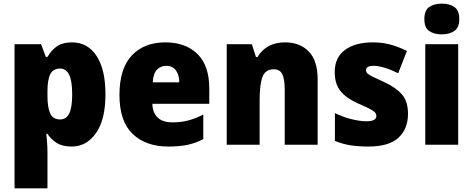

<svg xmlns="http://www.w3.org/2000/svg" viewBox="-20 -796 2601 1056"><path d="M376 -563Q462 -563 511 -488.5Q560 -414 560 -277Q560 -138 508 -64Q456 10 374 10Q323 10 291.5 -10Q260 -30 241 -60H235Q237 -35 239 -11Q241 13 241 37V240H60V-553H206L232 -483H241Q264 -522 295 -542.5Q326 -563 376 -563ZM311 -419Q272 -419 256.5 -388Q241 -357 241 -292V-271Q241 -205 256 -172Q271 -139 311 -139Q344 -139 360.5 -171.5Q377 -204 377 -277Q377 -352 360 -385.5Q343 -419 311 -419Z M889 -563Q1001 -563 1066 -499Q1131 -435 1131 -310V-225H818Q819 -177 846.5 -150Q874 -123 929 -123Q976 -123 1015.5 -133.5Q1055 -144 1098 -166V-31Q1059 -10 1014 0Q969 10 906 10Q782 10 709.5 -59.5Q637 -129 637 -273Q637 -419 705 -491Q773 -563 889 -563ZM895 -434Q864 -434 843.5 -413Q823 -392 820 -343H966Q966 -385 947 -409.5Q928 -434 895 -434Z M1548 -563Q1629 -563 1678 -513Q1727 -463 1727 -360V0H1546V-304Q1546 -359 1533 -387Q1520 -415 1486 -415Q1440 -415 1424 -374Q1408 -333 1408 -246V0H1227V-553H1365L1388 -482H1396Q1419 -521 1457 -542Q1495 -563 1548 -563Z M2224 -170Q2224 -87 2171.5 -38.5Q2119 10 2006 10Q1954 10 1910 3.5Q1866 -3 1822 -21V-174Q1866 -152 1913.5 -140.5Q1961 -129 1995 -129Q2050 -129 2050 -158Q2050 -169 2042 -178Q2034 -187 2011.5 -198.5Q1989 -210 1945 -229Q1883 -257 1852 -296Q1821 -335 1821 -400Q1821 -480 1877.5 -521.5Q1934 -563 2031 -563Q2082 -563 2126.5 -551Q2171 -539 2218 -516L2170 -393Q2135 -411 2098.5 -422.5Q2062 -434 2035 -434Q1993 -434 1993 -410Q1993 -400 2000.5 -392.5Q2008 -385 2029 -374.5Q2050 -364 2092 -345Q2156 -316 2190 -277.5Q2224 -239 2224 -170Z M2410 -776Q2452 -776 2479 -757.5Q2506 -739 2506 -691Q2506 -644 2478.5 -625.5Q2451 -607 2410 -607Q2367 -607 2340.5 -625.5Q2314 -644 2314 -691Q2314 -739 2340.5 -757.5Q2367 -776 2410 -776ZM2500 -553V0H2319V-553Z"/></svg>

Font: Noto Sans SemiCondensed Black
Style: Regular
Weight: 900
Width: 4
Designer: Monotype Design Team
Foundry: Monotype Imaging Inc.
Version: Version 2.013; ttfautohint (v1.8.4.7-5d5b)